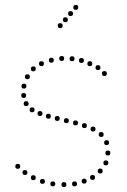

<svg xmlns="http://www.w3.org/2000/svg" viewBox="-20 -752 516 778"><path d="M224 -638Q214 -638 214 -648Q214 -658 224 -658Q234 -658 234 -648Q234 -638 224 -638ZM245 -662Q235 -662 235 -672Q235 -682 245 -682Q255 -682 255 -672Q255 -662 245 -662ZM266 -687Q256 -687 256 -697Q256 -707 266 -707Q276 -707 276 -697Q276 -687 266 -687ZM287 -712Q277 -712 277 -722Q277 -732 287 -732Q297 -732 297 -722Q297 -712 287 -712ZM230 -505Q220 -505 220 -515Q220 -525 230 -525Q240 -525 240 -515Q240 -505 230 -505ZM272 -504Q262 -504 262 -514Q262 -524 272 -524Q282 -524 282 -514Q282 -504 272 -504ZM310 -497Q300 -497 300 -507Q300 -517 310 -517Q320 -517 320 -507Q320 -497 310 -497ZM344 -484Q334 -484 334 -494Q334 -504 344 -504Q354 -504 354 -494Q354 -484 344 -484ZM403 -444Q393 -444 393 -454Q393 -464 403 -464Q413 -464 413 -454Q413 -444 403 -444ZM188 -498Q178 -498 178 -508Q178 -518 188 -518Q198 -518 198 -508Q198 -498 188 -498ZM148 -484Q138 -484 138 -494Q138 -504 148 -504Q158 -504 158 -494Q158 -484 148 -484ZM115 -463Q105 -463 105 -473Q105 -483 115 -483Q125 -483 125 -473Q125 -463 115 -463ZM91 -431Q81 -431 81 -441Q81 -451 91 -451Q101 -451 101 -441Q101 -431 91 -431ZM77 -393Q67 -393 67 -403Q67 -413 77 -413Q87 -413 87 -403Q87 -393 77 -393ZM239 -14Q249 -14 249 -4Q249 6 239 6Q229 6 229 -4Q229 -14 239 -14ZM282 -17Q292 -17 292 -7Q292 3 282 3Q272 3 272 -7Q272 -17 282 -17ZM321 -28Q331 -28 331 -18Q331 -8 321 -8Q311 -8 311 -18Q311 -28 321 -28ZM355 -43Q365 -43 365 -33Q365 -23 355 -23Q345 -23 345 -33Q345 -43 355 -43ZM386 -69Q396 -69 396 -59Q396 -49 386 -49Q376 -49 376 -59Q376 -69 386 -69ZM417 -142Q427 -142 427 -132Q427 -122 417 -122Q407 -122 407 -132Q407 -142 417 -142ZM412 -184Q422 -184 422 -174Q422 -164 412 -164Q402 -164 402 -174Q402 -184 412 -184ZM409 -102Q419 -102 419 -92Q419 -82 409 -82Q399 -82 399 -92Q399 -102 409 -102ZM390 -217Q400 -217 400 -207Q400 -197 390 -197Q380 -197 380 -207Q380 -217 390 -217ZM194 -17Q204 -17 204 -7Q204 3 194 3Q184 3 184 -7Q184 -17 194 -17ZM152 -27Q162 -27 162 -17Q162 -7 152 -7Q142 -7 142 -17Q142 -27 152 -27ZM115 -42Q125 -42 125 -32Q125 -22 115 -22Q105 -22 105 -32Q105 -42 115 -42ZM81 -63Q91 -63 91 -53Q91 -43 81 -43Q71 -43 71 -53Q71 -63 81 -63ZM52 -88Q62 -88 62 -78Q62 -68 52 -68Q42 -68 42 -78Q42 -88 52 -88ZM357 -239Q367 -239 367 -229Q367 -219 357 -219Q347 -219 347 -229Q347 -239 357 -239ZM322 -253Q332 -253 332 -243Q332 -233 322 -233Q312 -233 312 -243Q312 -253 322 -253ZM286 -264Q296 -264 296 -254Q296 -244 286 -244Q276 -244 276 -254Q276 -264 286 -264ZM249 -273Q259 -273 259 -263Q259 -253 249 -253Q239 -253 239 -263Q239 -273 249 -273ZM212 -282Q222 -282 222 -272Q222 -262 212 -262Q202 -262 202 -272Q202 -282 212 -282ZM176 -291Q186 -291 186 -281Q186 -271 176 -271Q166 -271 166 -281Q166 -291 176 -291ZM142 -302Q152 -302 152 -292Q152 -282 142 -282Q132 -282 132 -292Q132 -302 142 -302ZM110 -317Q120 -317 120 -307Q120 -297 110 -297Q100 -297 100 -307Q100 -317 110 -317ZM76 -375Q86 -375 86 -365Q86 -355 76 -355Q66 -355 66 -365Q66 -375 76 -375ZM86 -342Q96 -342 96 -332Q96 -322 86 -322Q76 -322 76 -332Q76 -342 86 -342ZM377 -468Q367 -468 367 -478Q367 -488 377 -488Q387 -488 387 -478Q387 -468 377 -468Z"/></svg>

Font: Raleway Dots 
Style: Regular
Weight: 400
Version: Version 1.000